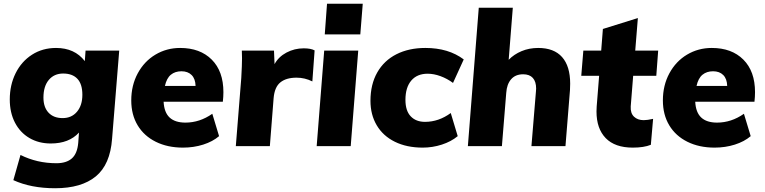

<svg xmlns="http://www.w3.org/2000/svg" viewBox="-20 -777 4067 1021"><path d="M614 -508 576 -39Q566 98 489.5 161Q413 224 273 224Q145 224 51 181L89 47Q177 91 280 91Q333 91 362 65.5Q391 40 396 -17L400 -72Q347 -14 250 -14Q186 -14 136.5 -43Q87 -72 59.5 -125Q32 -178 32 -248Q32 -325 63 -387.5Q94 -450 150 -486Q206 -522 278 -522Q377 -522 431 -452L435 -508ZM418 -273Q418 -330 391.5 -358Q365 -386 316 -386Q268 -386 239.5 -352Q211 -318 211 -258Q211 -207 238 -178Q265 -149 313 -149Q361 -149 389.5 -183Q418 -217 418 -273Z M1168 -287Q1168 -263 1165 -236H850Q853 -179 882 -152Q911 -125 966 -125Q1042 -125 1109 -172L1145 -53Q1111 -24 1060.5 -8Q1010 8 953 8Q871 8 808.5 -23Q746 -54 712 -110.5Q678 -167 678 -243Q678 -323 712.5 -387Q747 -451 806.5 -486.5Q866 -522 938 -522Q1044 -522 1106 -460Q1168 -398 1168 -287ZM857 -320H1020Q1019 -358 999 -378Q979 -398 945 -398Q911 -398 888.5 -379.5Q866 -361 857 -320Z M1653 -509 1641 -344Q1601 -364 1557 -364Q1502 -364 1471 -339Q1440 -314 1435 -255L1415 0H1234L1263 -362Q1267 -432 1267 -467Q1267 -495 1266 -508H1437L1440 -436Q1461 -475 1503.5 -497.5Q1546 -520 1595 -520Q1633 -520 1653 -509Z M1704 -508H1885L1845 0H1664ZM1909 -757 1896 -594H1707L1719 -757Z M1950 -241Q1950 -328 1986 -391.5Q2022 -455 2088 -488.5Q2154 -522 2242 -522Q2365 -522 2446 -461L2389 -336Q2358 -359 2322.5 -372Q2287 -385 2254 -385Q2198 -385 2167 -348.5Q2136 -312 2136 -246Q2136 -188 2164 -158.5Q2192 -129 2240 -129Q2313 -129 2377 -176L2414 -53Q2379 -24 2329.5 -8Q2280 8 2228 8Q2143 8 2080 -23Q2017 -54 1983.5 -110.5Q1950 -167 1950 -241Z M3012 -332Q3012 -310 3011 -298L2987 0H2806L2830 -291L2831 -306Q2831 -343 2813.5 -362.5Q2796 -382 2762 -382Q2721 -382 2698 -355.5Q2675 -329 2672 -283L2649 0H2468L2526 -736H2707L2685 -459Q2713 -488 2753.5 -505Q2794 -522 2842 -522Q2926 -522 2969 -473.5Q3012 -425 3012 -332Z M3334 -211Q3332 -175 3351.5 -156.5Q3371 -138 3403 -138Q3422 -138 3453 -145L3441 -7Q3404 8 3345 8Q3250 8 3201 -42.5Q3152 -93 3152 -184Q3152 -202 3153 -211L3166 -374H3071L3082 -508H3177L3186 -623L3372 -681L3358 -508H3480L3470 -374H3347Z M3995 -287Q3995 -263 3992 -236H3677Q3680 -179 3709 -152Q3738 -125 3793 -125Q3869 -125 3936 -172L3972 -53Q3938 -24 3887.5 -8Q3837 8 3780 8Q3698 8 3635.5 -23Q3573 -54 3539 -110.5Q3505 -167 3505 -243Q3505 -323 3539.5 -387Q3574 -451 3633.5 -486.5Q3693 -522 3765 -522Q3871 -522 3933 -460Q3995 -398 3995 -287ZM3684 -320H3847Q3846 -358 3826 -378Q3806 -398 3772 -398Q3738 -398 3715.5 -379.5Q3693 -361 3684 -320Z"/></svg>

Font: Muli Black
Style: Italic
Weight: 900
Italic angle: -4.541°
Designer: Vernon Adams
Foundry: Vernon Adams
Version: Version 2.001